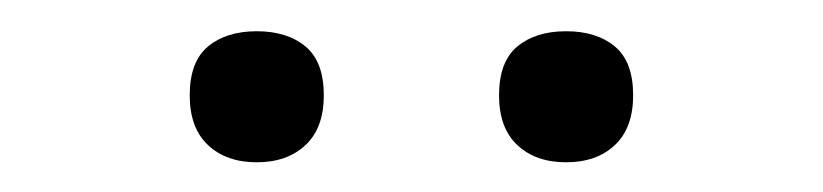

<svg xmlns="http://www.w3.org/2000/svg" viewBox="-20 -714 540 126"><path d="M148.5 -607.5Q128.5 -607.5 116.5 -618.8Q104.5 -630 104.5 -651.5Q104.5 -673.5 116.5 -683.5Q128.5 -693.5 148.5 -693.5Q168.5 -693.5 180.5 -683.5Q192.5 -673.5 192.5 -651.5Q192.5 -630 180.5 -618.8Q168.5 -607.5 148.5 -607.5ZM351.5 -607.5Q331.5 -607.5 319.5 -618.8Q307.5 -630 307.5 -651.5Q307.5 -673.5 319.5 -683.5Q331.5 -693.5 351.5 -693.5Q371.5 -693.5 383.5 -683.5Q395.5 -673.5 395.5 -651.5Q395.5 -630 383.5 -618.8Q371.5 -607.5 351.5 -607.5Z"/></svg>

Font: Newsreader Caption ExtraLight
Style: Regular
Weight: 275
Designer: Hugues Gentile
Foundry: Production Type
Version: Version 1.001